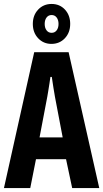

<svg xmlns="http://www.w3.org/2000/svg" viewBox="-20 -951 522 971"><path d="M0 0 153 -687H327L482 0H345L314 -146H162L133 0ZM180 -256H297L258 -461Q257 -467 255 -479Q253 -491 250.5 -505.5Q248 -520 246 -535Q244 -550 242 -562H235Q233 -547 230 -528Q227 -509 224 -490.5Q221 -472 219 -461ZM240 -729Q200 -729 173 -757.5Q146 -786 146 -830Q146 -874 173 -902.5Q200 -931 241 -931Q282 -931 308.5 -902.5Q335 -874 335 -830Q335 -786 308 -757.5Q281 -729 240 -729ZM241 -785Q257 -785 266.5 -797.5Q276 -810 276 -830Q276 -850 266.5 -862.5Q257 -875 241 -875Q225 -875 215.5 -862.5Q206 -850 206 -830Q206 -810 215.5 -797.5Q225 -785 241 -785Z"/></svg>

Font: Archivo ExtraCondensed
Style: Bold
Weight: 700
Width: 2
Designer: Hector Gatti
Foundry: Omnibus-Type
Version: Version 2.001